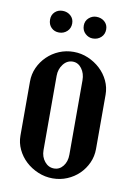

<svg xmlns="http://www.w3.org/2000/svg" viewBox="-78 -709 530 768"><g transform="rotate(10 187.0 -324.5)"><path d="M186 -504Q217 -504 245 -492Q273 -480 294.5 -460Q316 -440 328.5 -413.5Q341 -387 341 -357V-137Q341 -107 329 -80.5Q317 -54 296.5 -34Q276 -14 248.5 -2.5Q221 9 190 9Q159 9 130.5 -3Q102 -15 80.5 -35Q59 -55 46.5 -81.5Q34 -108 34 -137V-357Q34 -387 46 -413.5Q58 -440 79 -460.5Q100 -481 127.5 -492.5Q155 -504 186 -504ZM189 -465Q166 -465 150.5 -445Q135 -425 135 -398V-96Q135 -69 150.5 -50Q166 -31 189 -31Q211 -31 225.5 -49.5Q240 -68 240 -96V-398Q240 -426 225.5 -445.5Q211 -465 189 -465ZM70 -615Q70 -634 82.5 -646Q95 -658 114 -658Q133 -658 146.5 -646Q160 -634 160 -615Q160 -595 146.5 -582.5Q133 -570 114 -570Q95 -570 82.5 -582.5Q70 -595 70 -615ZM207 -615Q207 -634 220.5 -646Q234 -658 251 -658Q271 -658 284.5 -646Q298 -634 298 -615Q298 -595 284.5 -582.5Q271 -570 251 -570Q234 -570 220.5 -582.5Q207 -595 207 -615Z"/></g></svg>

Font: Moniqa Paragraph
Style: Bold
Weight: 700
Designer: Rajesh Rajput
Foundry: Rajesh Rajput
Version: Version 1.000